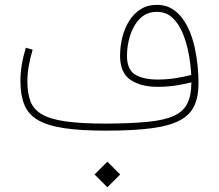

<svg xmlns="http://www.w3.org/2000/svg" viewBox="-20 -543 910 798"><path d="M373 182.1 426.3 235.4 479.5 182.1 426.3 128.9ZM775.4 -200.7Q775.4 -147 758.8 -113.3Q742.2 -79.6 702.6 -61.5Q663.1 -43.5 594.2 -36.6Q525.4 -29.8 420.4 -29.3Q317.9 -29.3 253.7 -38.3Q189.5 -47.4 154.5 -67.6Q119.6 -87.9 106.7 -121.6Q93.8 -155.3 93.8 -204.6Q93.8 -234.9 99.4 -268.1Q105 -301.3 115.7 -336.4L87.4 -344.7Q64.9 -271.5 64.9 -206.1Q64.9 -148.4 80.8 -108.6Q96.7 -68.8 135.7 -45.2Q174.8 -21.5 243.9 -10.7Q313 0 418.9 0Q534.7 0 610.1 -10Q685.5 -20 728 -43Q770.5 -65.9 787.8 -104Q805.2 -142.1 805.2 -198.2Q805.2 -231.9 801.5 -268.6Q797.9 -305.2 790 -341.8Q782.2 -378.4 769 -410.9Q755.9 -443.4 736.6 -468.5Q717.3 -493.7 691.7 -508.3Q666 -522.9 632.3 -522.9Q593.3 -522.9 564.5 -504.6Q535.6 -486.3 516.6 -455.6Q497.6 -424.8 488.3 -387.2Q479 -349.6 479 -311Q479 -240.7 522 -211.4Q564.9 -182.1 635.3 -182.1Q675.8 -182.1 710.9 -187.7Q746.1 -193.4 775.4 -200.7ZM774.9 -231.4Q746.1 -224.1 710.9 -218.3Q675.8 -212.4 635.3 -212.4Q576.2 -212.4 542 -232.9Q507.8 -253.4 507.8 -311Q507.8 -353.5 521 -395.8Q534.2 -438 561.8 -465.8Q589.4 -493.7 632.3 -493.7Q671.4 -493.7 698 -468Q724.6 -442.4 740.7 -401.9Q756.8 -361.3 764.9 -316.2Q772.9 -271 774.9 -231.4Z"/></svg>

Font: Estedad-FD-VF Thin
Style: Regular
Weight: 100
Designer: Amin Abedi
Version: Version 5.0